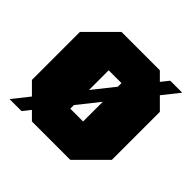

<svg xmlns="http://www.w3.org/2000/svg" viewBox="-144 -704 849 849"><g transform="rotate(45 280.0 -280.0)"><path d="M30 -130V-430L160 -560H400L530 -430V-130L400 0H160ZM240 -160H320V-400H240ZM20 0 465 -560H540L95 0Z"/></g></svg>

Font: Tektur Condensed Black
Style: Regular
Weight: 900
Width: 3
Designer: Adam Jagosz
Foundry: Adam Jagosz
Version: Version 1.005;gftools[0.9.30]